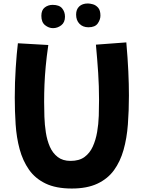

<svg xmlns="http://www.w3.org/2000/svg" viewBox="-20 -1028 827 1105"><path d="M393 57Q302 57 242 28Q182 -1 146.5 -52Q111 -103 93 -169.5Q75 -236 70 -312Q65 -388 65 -466Q65 -554 70.5 -638Q76 -722 83 -779L258 -769Q248 -700 243 -645Q238 -590 236 -541.5Q234 -493 234 -442Q234 -402 235.5 -356Q237 -310 244 -265Q251 -220 267 -183.5Q283 -147 312 -124.5Q341 -102 386 -102Q436 -102 466.5 -124.5Q497 -147 514 -184.5Q531 -222 539 -268Q547 -314 548.5 -362Q550 -410 550 -453Q550 -533 545 -609Q540 -685 532 -771L707 -784Q715 -693 718.5 -617.5Q722 -542 722 -478Q722 -392 716 -312Q710 -232 691 -165Q672 -98 636 -48.5Q600 1 540.5 29Q481 57 393 57ZM489 -871Q457 -871 437.5 -891Q418 -911 418 -944Q418 -974 436 -991Q454 -1008 486 -1008Q497 -1008 514 -1003.5Q531 -999 544.5 -984Q558 -969 558 -938Q558 -915 542.5 -893Q527 -871 489 -871ZM285 -866Q261 -866 239.5 -883Q218 -900 218 -937Q218 -970 237.5 -985Q257 -1000 283 -1000Q321 -1000 337.5 -980Q354 -960 354 -932Q354 -899 332.5 -882.5Q311 -866 285 -866Z"/></svg>

Font: KN Bobohei
Style: Bold
Weight: 700
Designer: Kingnam Type Foundry
Version: Version 1.710;March 18, 2023